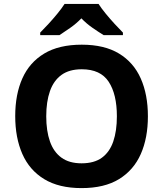

<svg xmlns="http://www.w3.org/2000/svg" viewBox="-20 -954 836 984"><path d="M738 -358Q738 -247 701.5 -164.5Q665 -82 590 -36Q515 10 398 10Q282 10 206.5 -36Q131 -82 94.5 -165Q58 -248 58 -359Q58 -470 94.5 -552Q131 -634 206.5 -679.5Q282 -725 399 -725Q515 -725 590 -679.5Q665 -634 701.5 -551.5Q738 -469 738 -358ZM217 -358Q217 -283 236 -229Q255 -175 295 -146Q335 -117 398 -117Q463 -117 502.5 -146Q542 -175 560.5 -229Q579 -283 579 -358Q579 -471 537 -535Q495 -599 399 -599Q335 -599 295 -570Q255 -541 236 -487Q217 -433 217 -358ZM485 -934Q499 -912 521.5 -884.5Q544 -857 568 -831Q592 -805 610 -787V-774H511Q485 -790 454 -811.5Q423 -833 397 -860Q371 -833 341 -812Q311 -791 285 -774H186V-787Q205 -806 228.5 -831.5Q252 -857 274.5 -884.5Q297 -912 311 -934Z"/></svg>

Font: Noto Sans Cham
Style: Regular
Weight: 400
Designer: Monotype Design Team
Foundry: Monotype Imaging Inc.
Version: Version 2.002